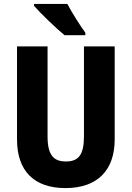

<svg xmlns="http://www.w3.org/2000/svg" viewBox="-20 -951 672 981"><path d="M324 -931H154V-921C184 -886 270 -803 310 -771H416V-784C392 -816 346 -889 324 -931ZM566 -239V-714H409V-255C409 -160 381 -126 317 -126C255 -126 223 -157 223 -254V-714H67V-238C67 -78 154 10 314 10C480 10 566 -83 566 -239Z"/></svg>

Font: Noto Sans Sinhala UI Condensed ExtraBold
Style: Regular
Weight: 800
Width: 3
Designer: Jelle Bosma - Monotype Design Team
Foundry: Monotype Imaging Inc.
Version: Version 2.006